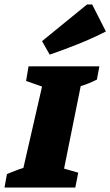

<svg xmlns="http://www.w3.org/2000/svg" viewBox="-43 -834 491 854"><path d="M-23 0 -12 -60Q7 -67 25 -74.5Q43 -82 61 -87L144 -449L73 -474L84 -539H399L388 -480Q370 -471 353 -464Q336 -457 316 -451L242 -84L305 -66L292 0ZM178 -591 144 -651 344 -814H367L428 -694Q367 -663 304.5 -638Q242 -613 178 -591Z"/></svg>

Font: Piazzolla SC ExtraBold
Style: Italic
Weight: 800
Italic angle: -11.3°
Designer: Juan Pablo del Peral
Foundry: Huerta Tipografica
Version: Version 1.330